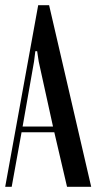

<svg xmlns="http://www.w3.org/2000/svg" viewBox="-23 -719 371 739"><path d="M124 -699H166L328 0H235L186 -210H60L22 0H-3ZM108 -482 64 -232H181L126 -482L120 -522H113Z"/></svg>

Font: Moniqa SemBd Heading
Style: Regular
Weight: 600
Designer: Rajesh Rajput
Foundry: Rajesh Rajput
Version: Version 1.000